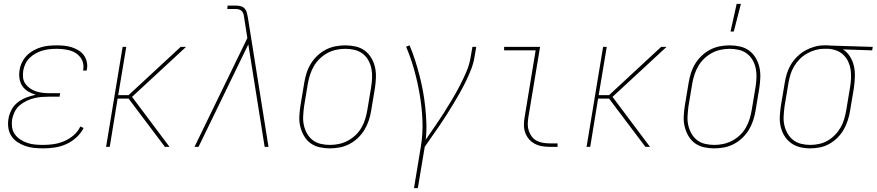

<svg xmlns="http://www.w3.org/2000/svg" viewBox="-20 -764 4561 999"><path d="M204 8Q180 8 156.5 5.5Q133 3 111.5 -4.5Q90 -12 71 -24.5Q52 -37 39.5 -56Q27 -75 23.5 -98.5Q20 -122 24 -146Q28 -170 40 -193Q52 -216 73 -232Q94 -248 118 -257Q142 -266 166 -271Q145 -277 126.5 -288Q108 -299 96.5 -316Q85 -333 81.5 -355Q78 -377 82 -400Q85 -420 94.5 -439.5Q104 -459 119 -474.5Q134 -490 153.5 -501Q173 -512 193 -518Q213 -524 233.5 -526Q254 -528 275 -528Q295 -528 315 -526Q335 -524 353.5 -518Q372 -512 388.5 -502Q405 -492 416 -477Q427 -462 431.5 -442.5Q436 -423 432 -403L431 -397H412L413 -402Q416 -420 412 -436.5Q408 -453 398 -466Q388 -479 374 -488Q360 -497 343.5 -501.5Q327 -506 309.5 -508Q292 -510 274 -510Q256 -510 237.5 -508Q219 -506 201.5 -501Q184 -496 166.5 -486.5Q149 -477 135 -463.5Q121 -450 112.5 -432.5Q104 -415 101 -397Q98 -378 100 -360Q102 -342 112 -328Q122 -314 136.5 -304Q151 -294 168 -288.5Q185 -283 203 -281Q221 -279 240 -279H293L290 -261H237Q217 -261 197 -259.5Q177 -258 157 -253Q137 -248 118 -239Q99 -230 82.5 -216Q66 -202 56.5 -182.5Q47 -163 43 -143Q40 -122 43 -101.5Q46 -81 57.5 -65Q69 -49 86 -38Q103 -27 122 -20.5Q141 -14 162 -12Q183 -10 204 -10Q231 -10 259 -14Q287 -18 314 -29.5Q341 -41 363.5 -60.5Q386 -80 398 -106L415 -98Q401 -70 376.5 -48Q352 -26 323.5 -13.5Q295 -1 264.5 3.5Q234 8 204 8Z M532 0 618 -520H637L595 -269H649L920 -520H948L667 -260L862 0H838L649 -251H592L551 0Z M992 0 1267 -566 1251 -668Q1250 -677 1248 -686.5Q1246 -696 1240.5 -703.5Q1235 -711 1226 -714Q1217 -717 1207 -717H1163L1164 -735H1207Q1221 -735 1233.5 -731.5Q1246 -728 1254 -718.5Q1262 -709 1265 -696Q1268 -683 1270 -671L1283 -590L1377 0H1357L1272 -533L1013 0Z M1696 8Q1669 8 1642.5 2Q1616 -4 1595.5 -19Q1575 -34 1562 -56.5Q1549 -79 1542.5 -105Q1536 -131 1537.5 -158.5Q1539 -186 1543 -213L1563 -333Q1567 -358 1575 -383.5Q1583 -409 1597 -432Q1611 -455 1631 -474Q1651 -493 1675 -505.5Q1699 -518 1725 -523Q1751 -528 1777 -528Q1804 -528 1830.5 -522Q1857 -516 1877.5 -501Q1898 -486 1911.5 -463.5Q1925 -441 1931 -415Q1937 -389 1936 -361.5Q1935 -334 1931 -307L1911 -187Q1907 -162 1898.5 -136.5Q1890 -111 1876 -88Q1862 -65 1842 -46Q1822 -27 1798 -14.5Q1774 -2 1748 3Q1722 8 1696 8ZM1697 -10Q1720 -10 1743.5 -15Q1767 -20 1789 -31.5Q1811 -43 1829.5 -60.5Q1848 -78 1860.5 -99.5Q1873 -121 1880 -144Q1887 -167 1891 -190L1911 -310Q1915 -334 1916 -359Q1917 -384 1912.5 -407Q1908 -430 1896.5 -450.5Q1885 -471 1866.5 -485Q1848 -499 1824.5 -504.5Q1801 -510 1776 -510Q1753 -510 1729.5 -505Q1706 -500 1684.5 -488.5Q1663 -477 1644.5 -459.5Q1626 -442 1613.5 -420.5Q1601 -399 1593.5 -376Q1586 -353 1582 -330L1562 -210Q1559 -186 1557.5 -161Q1556 -136 1561 -113Q1566 -90 1577.5 -69.5Q1589 -49 1607 -35Q1625 -21 1648.5 -15.5Q1672 -10 1697 -10Z M2134 215 2170 -3Q2181 -71 2178 -138.5Q2175 -206 2164 -271Q2153 -336 2135.5 -399Q2118 -462 2093 -521L2111 -528Q2127 -491 2139.5 -451.5Q2152 -412 2162.5 -372Q2173 -332 2180.5 -291Q2188 -250 2192.5 -208Q2197 -166 2198.5 -123Q2200 -80 2195 -37Q2218 -71 2242 -105.5Q2266 -140 2288 -174.5Q2310 -209 2331.5 -245Q2353 -281 2372 -317.5Q2391 -354 2407 -391.5Q2423 -429 2429 -468L2438 -520H2458L2449 -468Q2444 -436 2432 -405Q2420 -374 2405.5 -344Q2391 -314 2374.5 -284.5Q2358 -255 2340.5 -226Q2323 -197 2305 -168.5Q2287 -140 2267.5 -111.5Q2248 -83 2228.5 -55.5Q2209 -28 2190 0L2154 215Z M2840 0Q2819 0 2799 -3.5Q2779 -7 2761.5 -16.5Q2744 -26 2731.5 -41Q2719 -56 2712.5 -74.5Q2706 -93 2706 -114Q2706 -135 2710 -156L2767 -502H2603V-520H2790L2729 -153Q2726 -135 2726 -117Q2726 -99 2731.5 -83Q2737 -67 2747 -53.5Q2757 -40 2772 -32Q2787 -24 2804.5 -21Q2822 -18 2840 -18H2881V0Z M3032 0 3118 -520H3137L3095 -269H3149L3420 -520H3448L3167 -260L3362 0H3338L3149 -251H3092L3051 0Z M3781 -600 3813 -744H3835L3798 -600ZM3696 8Q3669 8 3642.5 2Q3616 -4 3595.5 -19Q3575 -34 3562 -56.5Q3549 -79 3542.5 -105Q3536 -131 3537.5 -158.5Q3539 -186 3543 -213L3563 -333Q3567 -358 3575 -383.5Q3583 -409 3597 -432Q3611 -455 3631 -474Q3651 -493 3675 -505.5Q3699 -518 3725 -523Q3751 -528 3777 -528Q3804 -528 3830.5 -522Q3857 -516 3877.5 -501Q3898 -486 3911.5 -463.5Q3925 -441 3931 -415Q3937 -389 3936 -361.5Q3935 -334 3931 -307L3911 -187Q3907 -162 3898.5 -136.5Q3890 -111 3876 -88Q3862 -65 3842 -46Q3822 -27 3798 -14.5Q3774 -2 3748 3Q3722 8 3696 8ZM3697 -10Q3720 -10 3743.5 -15Q3767 -20 3789 -31.5Q3811 -43 3829.5 -60.5Q3848 -78 3860.5 -99.5Q3873 -121 3880 -144Q3887 -167 3891 -190L3911 -310Q3915 -334 3916 -359Q3917 -384 3912.5 -407Q3908 -430 3896.5 -450.5Q3885 -471 3866.5 -485Q3848 -499 3824.5 -504.5Q3801 -510 3776 -510Q3753 -510 3729.5 -505Q3706 -500 3684.5 -488.5Q3663 -477 3644.5 -459.5Q3626 -442 3613.5 -420.5Q3601 -399 3593.5 -376Q3586 -353 3582 -330L3562 -210Q3559 -186 3557.5 -161Q3556 -136 3561 -113Q3566 -90 3577.5 -69.5Q3589 -49 3607 -35Q3625 -21 3648.5 -15.5Q3672 -10 3697 -10Z M4195 8Q4168 8 4142 1.5Q4116 -5 4095.5 -20Q4075 -35 4061.5 -57Q4048 -79 4042 -105Q4036 -131 4037.5 -158.5Q4039 -186 4043 -213L4063 -333Q4067 -358 4074.5 -382Q4082 -406 4095.5 -428.5Q4109 -451 4128.5 -470Q4148 -489 4170.5 -501.5Q4193 -514 4218 -521Q4243 -528 4267 -528H4281Q4285 -528 4289 -528Q4293 -528 4297 -527L4521 -520L4518 -502L4366 -507Q4388 -493 4402.5 -470Q4417 -447 4423 -420Q4429 -393 4428 -364.5Q4427 -336 4423 -307L4403 -187Q4399 -162 4391 -137.5Q4383 -113 4370 -90Q4357 -67 4337.5 -47.5Q4318 -28 4294.5 -15Q4271 -2 4245.5 3Q4220 8 4195 8ZM4196 -10Q4218 -10 4241.5 -15Q4265 -20 4286 -32Q4307 -44 4324.5 -62Q4342 -80 4354 -101Q4366 -122 4372.5 -144.5Q4379 -167 4383 -190L4403 -310Q4407 -333 4408 -356Q4409 -379 4406 -400.5Q4403 -422 4394 -442Q4385 -462 4370 -477Q4355 -492 4335 -500Q4315 -508 4292 -510H4266Q4244 -510 4221.5 -503.5Q4199 -497 4178 -485Q4157 -473 4140 -455.5Q4123 -438 4111 -417.5Q4099 -397 4092.5 -375Q4086 -353 4082 -330L4062 -210Q4059 -186 4057.5 -161Q4056 -136 4061 -113Q4066 -90 4077.5 -70Q4089 -50 4106.5 -36Q4124 -22 4147.5 -16Q4171 -10 4196 -10Z"/></svg>

Font: Iosevka SS18 Thin
Style: Italic
Weight: 100
Italic angle: -9°
Monospace: yes
Designer: Belleve Invis
Foundry: Belleve Invis
Version: Version 25.1.1; ttfautohint (v1.8.4)